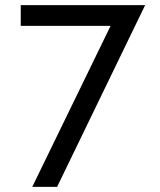

<svg xmlns="http://www.w3.org/2000/svg" viewBox="-20 -730 626 750"><path d="M412 -629H61V-710H547L203 0H106Z"/></svg>

Font: Rising Sun
Style: Regular
Weight: 400
Designer: Matt McInerney, Pablo Impallari, Rodrigo Fuenzalida (Raleway font), Stephen Hutchings (Greek), Cristiano Sobral (main ch
Foundry: The Rising Sun Project Authors
Version: Version 4.327; ttfautohint (v1.8.4.7-5d5b-dirty)